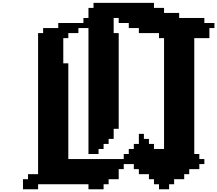

<svg xmlns="http://www.w3.org/2000/svg" viewBox="-20 -1306 1540 1361"><path d="M142.9 -35.7V35.7H250V0H607.1V35.7H714.3V0H750V-35.7H821.4V-107.1H857.1V-142.9H928.6V-107.1H964.3V-71.4H1035.7V-35.7H1071.4V0H1107.1V35.7H1178.6V0H1214.3V-35.7H1285.7V-71.4H1321.4V-107.1H1392.9V-142.9H1428.6V-178.6H1392.9V-214.3H1357.1V-1035.7H1464.3V-1107.1H1500V-1142.9H1428.6V-1178.6H1250V-1214.3H1142.9V-1250H1071.4V-1285.7H642.9V-1250H607.1V-1178.6H571.4V-1142.9H392.9V-1107.1H285.7V-1071.4H250V-71.4H178.6V-35.7ZM464.3 -178.6V-857.1H428.6V-1035.7H464.3V-1071.4H535.7V-1107.1H607.1V-214.3H678.6V-250H714.3V-285.7H750V-321.4H785.7V-392.9H821.4V-1071.4H785.7V-1178.6H821.4V-1142.9H892.9V-1107.1H964.3V-1071.4H1107.1V-1035.7H1142.9V-250H1071.4V-285.7H1035.7V-321.4H1000V-357.1H964.3V-285.7H928.6V-250H892.9V-214.3H857.1V-178.6Z"/></svg>

Font: Gossip High Pixel
Style: Regular
Weight: 500
Width: 7
Designer: Deborah Khodanovich
Version: Version 1.001;Glyphs 3.3.1 (3343)